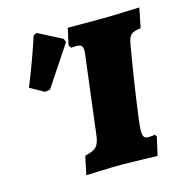

<svg xmlns="http://www.w3.org/2000/svg" viewBox="-100 -753 812 850"><g transform="rotate(-15 305.5 -328.0)"><path d="M258 -588 252 -604 142 -661 127 -653C103 -579 76 -506 47 -435L111 -399L135 -403ZM532 -510C540 -547 548 -555 593 -562L611 -652C611 -652 482 -647 441 -647H282L265 -572L273 -558C273 -558 287 -559 297 -559C318 -559 327 -553 327 -530C327 -524 326 -517 325 -508L282 -162C276 -107 264 -92 210 -80L192 5C192 5 294 0 356 0C397 0 519 4 519 4L538 -80L532 -90C532 -90 521 -87 501 -87C483 -87 476 -95 476 -125C476 -164 515 -416 532 -510Z"/></g></svg>

Font: Alegreya SC Black
Style: Italic
Weight: 900
Italic angle: -7°
Designer: Juan Pablo del Peral
Foundry: Huerta Tipografica
Version: Version 2.007;PS 002.007;hotconv 1.0.88;makeotf.lib2.5.64775